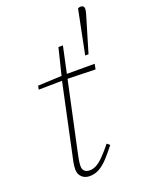

<svg xmlns="http://www.w3.org/2000/svg" viewBox="-147 -840 696 922"><g transform="rotate(-20 201.0 -379.0)"><path d="M384 -769Q393 -769 397.5 -764.5Q402 -760 402 -752Q402 -744 397.5 -727.5Q393 -711 384.5 -683.5Q376 -656 364 -615L342 -541H325L370 -765Q373 -767 376.5 -768Q380 -769 384 -769ZM59 -463 63 -482 195 -488H199H354L349 -461L196 -465H194ZM148 11Q124 11 108.5 -3.5Q93 -18 93 -42Q93 -60 96.5 -78Q100 -96 105 -118L177 -456L218 -623H241L133 -120Q129 -102 125.5 -83Q122 -64 122 -49Q122 -32 131.5 -23.5Q141 -15 158 -15Q175 -15 192.5 -24.5Q210 -34 230.5 -55Q251 -76 277 -108L291 -96Q266 -64 244 -40Q222 -16 199 -2.5Q176 11 148 11Z"/></g></svg>

Font: Source Serif 4 ExtraLight
Style: Italic
Weight: 250
Italic angle: -12°
Designer: Frank Grießhammer
Foundry: Adobe Systems Incorporated
Version: Version 4.004;hotconv 1.0.116;makeotfexe 2.5.65601